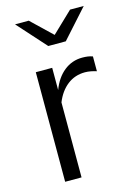

<svg xmlns="http://www.w3.org/2000/svg" viewBox="-110 -768 573 826"><g transform="rotate(-15 176.0 -355.0)"><path d="M42 0ZM75 0V-488H148V-389Q167 -440 202.5 -468.5Q238 -497 284 -497Q297 -497 308 -495.5Q319 -494 330 -490V-424Q318 -428 304.5 -430.5Q291 -433 279 -433Q234 -433 200.5 -407Q167 -381 148 -334V0ZM103 -710 195 -622 287 -710H348L234 -583H156L42 -710Z"/></g></svg>

Font: Red Hat Text
Style: Regular
Weight: 400
Designer: Pentagram / MCKL
Foundry: Pentagram / MCKL
Version: Version 1.005; Red Hat Text